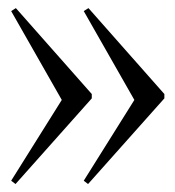

<svg xmlns="http://www.w3.org/2000/svg" viewBox="-20 -447 436 478"><path d="M208.5 -202.1 18.6 11.2 7.8 2.9 133.8 -198.2 7.8 -419.4 19.5 -426.8 208.5 -212.9ZM389.2 -202.1 199.2 11.2 188.5 2.9 314.5 -198.2 188.5 -419.4 200.2 -426.8 389.2 -212.9Z"/></svg>

Font: Bacasime Antique
Style: Regular
Weight: 400
Designer: The DocRepair Project, Claus Eggers Sørensen
Foundry: Google
Version: Version 2.000